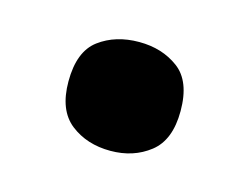

<svg xmlns="http://www.w3.org/2000/svg" viewBox="-41 -212 367 283"><g transform="rotate(15 142.5 -70.0)"><path d="M57 -70Q57 -115.8 82 -134.4Q107 -153 143 -153Q178.1 -153 203 -134.5Q228 -116 228 -70.4Q228 -26 203 -6.5Q178.1 13 143 13Q107 13 82 -6.5Q57 -26.1 57 -70Z"/></g></svg>

Font: Noto Sans Devanagari
Style: Regular
Weight: 400
Designer: Jelle Bosma - Monotype Design Team
Foundry: Monotype Imaging Inc.
Version: Version 2.003